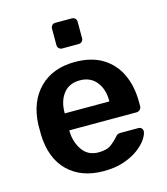

<svg xmlns="http://www.w3.org/2000/svg" viewBox="-111 -821 799 918"><g transform="rotate(-15 288.5 -362.5)"><path d="M290 10Q179 10 113.5 -54Q48 -118 44 -236Q44 -245 44 -261Q44 -277 44 -286Q49 -399 114.5 -464.5Q180 -530 290 -530Q371 -530 426 -496.5Q481 -463 509 -403.5Q537 -344 537 -266V-245Q537 -235 530 -228Q523 -221 512 -221H180V-213Q182 -161 209.5 -122Q237 -83 289 -83Q331 -83 353.5 -101Q376 -119 384 -129Q393 -140 398 -143Q403 -146 415 -146H501Q511 -146 517 -140Q523 -134 523 -125Q522 -109 506.5 -86Q491 -63 461.5 -41Q432 -19 389 -4.5Q346 10 290 10ZM180 -305H401V-308Q401 -366 371.5 -402.5Q342 -439 290 -439Q237 -439 208.5 -402.5Q180 -366 180 -308ZM248 -608Q239 -608 232.5 -614.5Q226 -621 226 -630V-712Q226 -722 232.5 -728.5Q239 -735 248 -735H330Q340 -735 346.5 -728.5Q353 -722 353 -712V-630Q353 -621 346.5 -614.5Q340 -608 330 -608Z"/></g></svg>

Font: Rubik Medium
Style: Regular
Weight: 500
Designer: Hubert and Fischer
Foundry: Hubert and Fischer
Version: Version 2.300; ttfautohint (v1.8.4.7-5d5b);gftools[0.9.30]